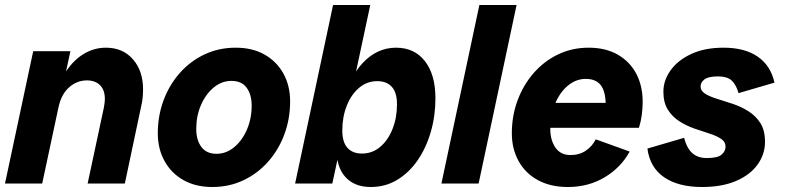

<svg xmlns="http://www.w3.org/2000/svg" viewBox="-40 -735 3148 769"><path d="M-20 0 93 -530H242L201 -340L168 -304Q184 -381 215.5 -434.5Q247 -488 290.5 -516Q334 -544 384 -544Q452 -544 492.5 -497.5Q533 -451 533 -377Q533 -361 531.5 -345Q530 -329 526 -312L460 0H311L376 -304Q378 -315 379 -323Q380 -331 380 -338Q380 -375 360.5 -394Q341 -413 308 -413Q268 -413 236.5 -385Q205 -357 194 -304L129 0Z M810 14Q744 14 695 -13.5Q646 -41 619 -90Q592 -139 592 -201Q592 -271 615 -333Q638 -395 680 -442.5Q722 -490 779 -517Q836 -544 904 -544Q971 -544 1019.5 -516.5Q1068 -489 1095 -440.5Q1122 -392 1122 -329Q1122 -259 1099 -197Q1076 -135 1034 -87.5Q992 -40 935 -13Q878 14 810 14ZM827 -119Q866 -119 898 -145.5Q930 -172 949 -216Q968 -260 968 -312Q968 -356 948 -383.5Q928 -411 887 -411Q848 -411 816 -384.5Q784 -358 765 -314.5Q746 -271 746 -218Q746 -174 766.5 -146.5Q787 -119 827 -119Z M1445 14Q1379 14 1342.5 -27Q1306 -68 1308 -145L1330 -304Q1354 -420 1412 -482Q1470 -544 1546 -544Q1620 -544 1662 -490Q1704 -436 1704 -341Q1704 -271 1685.5 -207Q1667 -143 1633 -93.5Q1599 -44 1551.5 -15Q1504 14 1445 14ZM1142 0 1294 -715H1443L1372 -383L1328 -265L1321 -139L1291 0ZM1410 -120Q1451 -120 1482.5 -146.5Q1514 -173 1532 -218Q1550 -263 1550 -318Q1550 -364 1529.5 -387Q1509 -410 1471 -410Q1430 -410 1398.5 -383.5Q1367 -357 1349 -312Q1331 -267 1331 -212Q1331 -166 1351.5 -143Q1372 -120 1410 -120Z M1728 0 1880 -715H2029L1877 0Z M2234 14Q2165 14 2114.5 -13.5Q2064 -41 2037 -90Q2010 -139 2010 -201Q2010 -271 2033 -333Q2056 -395 2097.5 -442.5Q2139 -490 2195 -517Q2251 -544 2318 -544Q2386 -544 2434.5 -516Q2483 -488 2508.5 -439.5Q2534 -391 2534 -327Q2534 -301 2530.5 -274.5Q2527 -248 2519 -223H2094L2116 -323H2432L2382 -265Q2384 -276 2385 -288Q2386 -300 2386 -312Q2386 -368 2366.5 -393.5Q2347 -419 2306 -419Q2267 -419 2234.5 -392Q2202 -365 2183 -319Q2164 -273 2164 -218Q2164 -174 2184.5 -144Q2205 -114 2245 -114Q2281 -114 2307 -132Q2333 -150 2346 -177L2482 -128Q2447 -64 2382 -25Q2317 14 2234 14Z M2772 14Q2677 14 2620 -25Q2563 -64 2553 -140L2700 -183Q2711 -141 2733 -121.5Q2755 -102 2791 -102Q2835 -102 2850.5 -116Q2866 -130 2866 -147Q2866 -167 2848 -179Q2830 -191 2801.5 -200Q2773 -209 2741.5 -220Q2710 -231 2681.5 -249Q2653 -267 2635 -295.5Q2617 -324 2617 -368Q2617 -413 2646 -453.5Q2675 -494 2729 -519Q2783 -544 2858 -544Q2943 -544 2995 -508Q3047 -472 3062 -404L2918 -362Q2908 -397 2890 -413Q2872 -429 2836 -429Q2797 -429 2781.5 -417Q2766 -405 2766 -389Q2766 -371 2784.5 -359.5Q2803 -348 2832.5 -339Q2862 -330 2895 -319Q2928 -308 2957.5 -289.5Q2987 -271 3005.5 -242Q3024 -213 3024 -167Q3024 -117 2994 -75.5Q2964 -34 2907.5 -10Q2851 14 2772 14Z"/></svg>

Font: Radio Canada Big
Style: Bold Italic
Weight: 700
Italic angle: -12°
Designer: Étienne Aubert Bonn
Foundry: Coppers and Brasses
Version: Version 1.001